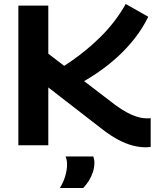

<svg xmlns="http://www.w3.org/2000/svg" viewBox="-20 -728 796 962"><path d="M711 10Q678 10 644 1Q610 -8 573 -27.5Q536 -47 493 -80L222 -290V0H72V-700H222V-459L525 -227Q560 -199 587.5 -181.5Q615 -164 637.5 -154Q660 -144 679 -139.5Q698 -135 717 -135Q721 -135 725.5 -135Q730 -135 735 -136V8Q728 9 722 9.5Q716 10 711 10ZM364 -301 264 -375Q297 -394 334 -419.5Q371 -445 409 -476Q447 -507 483.5 -543Q520 -579 552 -620.5Q584 -662 610 -708L723 -644Q695 -587 656 -537Q617 -487 570 -444Q523 -401 470.5 -365Q418 -329 364 -301ZM280 214Q298 185 307 154Q316 123 316 96Q316 84 314 74Q312 64 309 56H447Q450 63 451.5 70.5Q453 78 453 87Q453 111 445.5 134Q438 157 425.5 177Q413 197 397 214Z"/></svg>

Font: Georama SemiExpanded SemiBold
Style: Regular
Weight: 600
Width: 6
Designer: Jean-Baptiste Levee
Foundry: Production Type
Version: Version 1.001